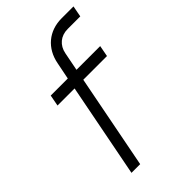

<svg xmlns="http://www.w3.org/2000/svg" viewBox="-217 -785 859 859"><g transform="rotate(-45 212.5 -355.0)"><path d="M195 -580 179 -500H71L61 -447H169L82 0H137L224 -447H374L384 -500H234L251 -587C259 -630 291 -657 335 -657H415L425 -710H350C269 -710 210 -660 195 -580Z"/></g></svg>

Font: Uncut Sans Light Italic
Style: Regular
Weight: 300
Italic angle: -11°
Designer: Kasper Nordkvist
Foundry: UNCUT.wtf
Version: Version 1.304;Glyphs 3.2 (3246)